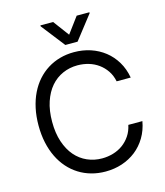

<svg xmlns="http://www.w3.org/2000/svg" viewBox="-136 -1048 999 1161"><g transform="rotate(-15 363.5 -468.0)"><path d="M585.2 -500Q577.4 -538 557.9 -566.8Q538.4 -595.5 511.2 -615.2Q484 -634.9 450.5 -644.9Q416.9 -654.8 380.7 -654.8Q331.3 -654.8 288.2 -635.8Q245 -616.8 213.2 -580.1Q181.5 -543.3 163.2 -489Q144.9 -434.7 144.9 -363.6Q144.9 -293 163.2 -238.5Q181.5 -183.9 213.2 -147.2Q245 -110.4 288.2 -91.4Q331.3 -72.4 380.7 -72.4Q416.9 -72.4 450.5 -82.4Q484 -92.3 511.2 -112Q538.4 -131.7 557.9 -160.7Q577.4 -189.6 585.2 -227.3H673.3Q663.4 -171.5 636.9 -127.3Q610.4 -83.1 571.7 -52.7Q533 -22.4 484.4 -6.2Q435.7 9.9 380.7 9.9Q334.2 9.9 292.3 -1.8Q250.4 -13.5 214.7 -35.9Q179 -58.2 150.4 -90.6Q121.8 -122.9 101.6 -164.4Q81.3 -206 70.5 -256Q59.7 -306.1 59.7 -363.6Q59.7 -421.2 70.5 -471.2Q81.3 -521.3 101.6 -562.9Q121.8 -604.4 150.4 -636.7Q179 -669 214.7 -691.4Q250.4 -713.8 292.3 -725.5Q334.2 -737.2 380.7 -737.2Q435.7 -737.2 484.4 -721.1Q533 -704.9 571.7 -674.5Q610.4 -644.2 636.9 -600.1Q663.4 -556.1 673.3 -500ZM380.7 -846.6 454.5 -946H534.1V-940.3L419 -792.6H342.3L227.3 -940.3V-946H306.8Z"/></g></svg>

Font: Interop
Style: Regular
Weight: 400
Designer: Rasmus Andersson, Google, Jang Haemin
Foundry: jhaemin
Version: Version 1.008